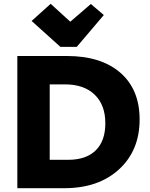

<svg xmlns="http://www.w3.org/2000/svg" viewBox="-20 -988 790 1008"><path d="M297 -742 146 -878 246 -968 349 -874 457 -967 525 -909 383 -742ZM71 0V-694H331Q511 -694 612 -606Q713 -518 713 -361Q713 -198 605 -99Q497 0 318 0ZM241 -149H338Q432 -149 482.5 -198.5Q533 -248 533 -341Q533 -437 477 -491Q421 -545 321 -545H241Z"/></svg>

Font: Cantarell Extra Bold
Style: Regular
Weight: 800
Designer: Dave Crossland, Nikolaus Waxweiler, Florian Fecher, Jacques Le Bailly, Eben Sorkin, Alexei Vanyashin, Alexios Zavras, Em
Version: Version 0.303